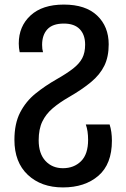

<svg xmlns="http://www.w3.org/2000/svg" viewBox="-20 -569 552 839"><path d="M255 250Q160 250 101.5 195Q43 140 43 42Q43 -29 68 -77.5Q93 -126 135 -160Q177 -194 228 -223Q272 -248 299.5 -269.5Q327 -291 339.5 -315Q352 -339 352 -374Q352 -417 328.5 -441.5Q305 -466 259 -466Q210 -466 187 -441Q164 -416 164 -373Q164 -354 168 -341H66Q62 -359 62 -379Q62 -454 113.5 -501.5Q165 -549 259 -549Q354 -549 404.5 -501Q455 -453 455 -375Q455 -321 436 -282Q417 -243 378 -210.5Q339 -178 280 -144Q240 -121 210.5 -96Q181 -71 165 -38Q149 -5 149 44Q149 102 178.5 134Q208 166 255 166Q303 166 334 135.5Q365 105 365 42Q365 3 355 -25H459Q469 6 469 46Q469 148 410 199Q351 250 255 250Z"/></svg>

Font: Noto Sans Georgian SemiCondensed Medium
Style: Regular
Weight: 500
Width: 4
Designer: Monotype Design Team, Akaki Razmadze
Foundry: Google LLC
Version: Version 2.005; ttfautohint (v1.8.4.7-5d5b)